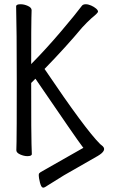

<svg xmlns="http://www.w3.org/2000/svg" viewBox="-20 -725 540 905"><path d="M452 -46Q457 -42 464 -36Q485 -16 441 10L282 101L192 157Q180 164 174 151.5Q168 139 164 115Q162 101 163 96Q164 91 172 86L369 -26L373 -28L367 -36Q347 -61 147 -354L127 -334Q127 -77 128.5 -46.5Q130 -16 130 1Q130 11 109 11Q93 11 75 3Q57 -5 57 -17Q57 -29 58 -56.5Q59 -84 59 -351Q59 -587 56 -695Q56 -705 77 -705Q94 -705 111.5 -697Q129 -689 129 -677Q129 -665 128 -639.5Q127 -614 127 -423Q199 -496 268.5 -578Q338 -660 367 -699Q373 -705 384 -705Q396 -705 409.5 -699Q423 -693 432.5 -685Q442 -677 442 -670Q442 -664 411 -639Q391 -621 367 -595Q293 -506 190 -400Q383 -114 452 -46Z"/></svg>

Font: Moon Stars Kai HW
Style: Regular
Weight: 400
Designer: GuiWonder
Version: Version 1.101